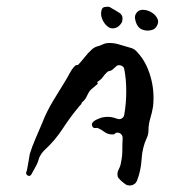

<svg xmlns="http://www.w3.org/2000/svg" viewBox="-20 -556 563 587"><path d="M354 -494Q354 -490 351.5 -486Q349 -482 346 -479Q339 -471 328 -469.5Q317 -468 309 -475Q299 -483 293 -496.5Q287 -510 290 -523Q292 -535 304 -535Q314 -537 321 -531Q332 -525 344.5 -517Q357 -509 354 -494ZM459 -503Q466 -493 462 -482Q458 -471 449 -466Q432 -459 415 -465.5Q398 -472 393 -498Q391 -509 398 -517.5Q405 -526 416 -526Q429 -526 441 -519.5Q453 -513 459 -503ZM448 -231Q445 -212 439.5 -194Q434 -176 434 -159Q434 -145 429 -135Q415 -105 413 -70Q411 -35 399 -4Q395 6 385.5 9.5Q376 13 366 9Q357 3 349 -4.5Q341 -12 340 -16Q337 -27 343 -38.5Q349 -50 350 -60Q354 -78 354 -97Q354 -116 355 -134Q355 -142 349 -147Q343 -152 335 -150Q334 -150 331.5 -147.5Q329 -145 328 -145Q311 -144 299.5 -152.5Q288 -161 278 -165Q278 -165 270.5 -164.5Q263 -164 261 -174Q260 -183 274.5 -190Q289 -197 299 -198Q317 -201 338 -193Q346 -190 352.5 -194Q359 -198 360 -206Q366 -240 366 -277Q366 -314 360 -344Q359 -353 349 -356Q339 -359 333 -351Q331 -350 328.5 -347.5Q326 -345 324 -343Q318 -339 313.5 -338.5Q309 -338 305 -333Q298 -326 294.5 -320.5Q291 -315 284 -310Q283 -309 281 -308Q279 -307 278 -305Q276 -304 278 -303Q280 -302 278 -299Q274 -295 267 -289.5Q260 -284 255 -279Q252 -275 250 -271Q248 -267 246 -263Q241 -252 233 -245Q233 -245 233 -244.5Q233 -244 231 -244Q229 -237 224 -233Q196 -200 172 -163Q148 -126 115 -96Q106 -87 100 -74Q96 -59 89.5 -47.5Q83 -36 76 -23Q72 -16 65.5 -19Q59 -22 60 -29Q61 -32 62 -34.5Q63 -37 63 -39Q65 -51 67.5 -64Q70 -77 71 -85Q78 -108 88.5 -132Q99 -156 109 -180Q123 -216 143.5 -249.5Q164 -283 183 -314Q188 -323 195 -335.5Q202 -348 210 -355Q211 -357 215 -357Q219 -357 220 -359Q231 -371 240 -382.5Q249 -394 260 -404Q269 -413 284 -416Q289 -418 294.5 -420.5Q300 -423 306 -424Q323 -426 341 -421Q359 -416 375 -411Q391 -408 401 -395Q427 -367 440 -322.5Q453 -278 448 -231Z"/></svg>

Font: Slackside One
Style: Regular
Weight: 400
Version: Version 1.000